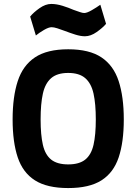

<svg xmlns="http://www.w3.org/2000/svg" viewBox="-20 -942 692 974"><path d="M326 12Q219 12 157.5 -27Q96 -66 70 -143.5Q44 -221 44 -336Q44 -451 70 -530.5Q96 -610 157.5 -651Q219 -692 326 -692Q433 -692 494.5 -651Q556 -610 582 -530.5Q608 -451 608 -336Q608 -221 582 -143.5Q556 -66 494.5 -27Q433 12 326 12ZM326 -108Q382 -108 412.5 -132.5Q443 -157 454.5 -207.5Q466 -258 466 -336Q466 -415 454.5 -467Q443 -519 412.5 -545.5Q382 -572 326 -572Q270 -572 239.5 -545.5Q209 -519 197.5 -467Q186 -415 186 -336Q186 -258 197.5 -207.5Q209 -157 239.5 -132.5Q270 -108 326 -108ZM411 -758Q389 -758 362 -766.5Q335 -775 309 -785Q288 -793 270.5 -798.5Q253 -804 242 -804Q227 -804 203 -790Q179 -776 162 -762L133 -858Q150 -879 180.5 -900.5Q211 -922 240 -922Q267 -922 297.5 -912.5Q328 -903 353 -892Q370 -886 384.5 -881Q399 -876 407 -876Q421 -876 446 -890.5Q471 -905 489 -918L518 -821Q501 -801 470.5 -779.5Q440 -758 411 -758Z"/></svg>

Font: Titillium Web
Style: Bold
Weight: 700
Designer: Mohamed Gaber, Accademia di Belle Arti di Urbino
Foundry: Kief Type Foundry, Accademia di Belle Arti di Urbino
Version: Version 3.000